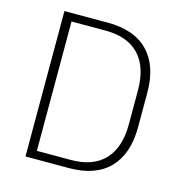

<svg xmlns="http://www.w3.org/2000/svg" viewBox="-97 -727 771 815"><g transform="rotate(15 288.0 -319.5)"><path d="M112.5 0V-35.5H276.5Q374.5 -35.5 425 -89.5Q475.5 -143.5 475.5 -244.5V-395Q475.5 -496.5 425 -550.2Q374.5 -604 276.5 -604H111.5V-639H277.5Q394.5 -639 455.5 -576Q516.5 -513 516.5 -395.5V-244Q516.5 -126.5 455.5 -63.2Q394.5 0 277.5 0ZM87 0V-639H127.5V0Z"/></g></svg>

Font: Anek Gurmukhi Medium ExtraLight
Style: Regular
Weight: 250
Version: Version 1.003